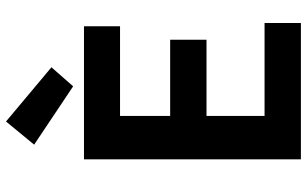

<svg xmlns="http://www.w3.org/2000/svg" viewBox="-216 -830 1046 655"><g transform="rotate(-90 307.5 -503.0)"><path d="M91 0V-740H545V-617H239V-446H499V-322H239V-124H556V0ZM340 -777 141 -910 220 -1006 405 -851Z"/></g></svg>

Font: Noto Sans Korean Bold
Style: Bold
Weight: 700
Designer: Ryoko NISHIZUKA  (kana & ideographs); Paul D. Hunt (Latin, Greek & Cyrillic); Wenlong ZHANG  (bopomofo); Sandoll Communi
Foundry: Adobe Systems Incorporated
Version: Version 1.000;PS 1;hotconv 1.0.78;makeotf.lib2.5.61930